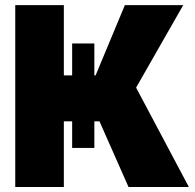

<svg xmlns="http://www.w3.org/2000/svg" viewBox="-20 -748 780 768"><path d="M268.6 -574.2H357.4V-156.2H268.6ZM41 0V-727.5H235.4V-446.3H362.3L479.5 -727.5H712.9L524.4 -397.5L735.4 0H494.1L377.9 -262.7H235.4V0Z"/></svg>

Font: Inter 28pt Black
Style: Regular
Weight: 900
Designer: Rasmus Andersson
Foundry: rsms
Version: Version 4.001;git-66647c0bb